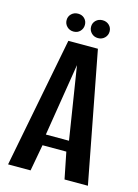

<svg xmlns="http://www.w3.org/2000/svg" viewBox="-111 -779 605 841"><g transform="rotate(15 192.0 -358.5)"><path d="M11 0 126 -591H260L373 0H267L243 -120H135L113 0ZM137 -169H242L190 -498ZM137 -636Q119 -636 107 -648Q95 -660 95 -677Q95 -694 107 -705.5Q119 -717 137 -717Q155 -717 166.5 -705.5Q178 -694 178 -677Q178 -660 166.5 -648Q155 -636 137 -636ZM248 -636Q230 -636 218 -648Q206 -660 206 -677Q206 -694 218 -705.5Q230 -717 248 -717Q266 -717 278 -705.5Q290 -694 290 -677Q290 -660 278 -648Q266 -636 248 -636Z"/></g></svg>

Font: Alumni Sans Thin SemiBold
Style: Regular
Weight: 600
Version: Version 1.018